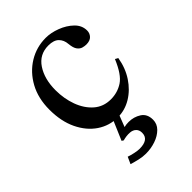

<svg xmlns="http://www.w3.org/2000/svg" viewBox="-202 -546 850 850"><g transform="rotate(-45 222.5 -121.5)"><path d="M411.1 -169.9Q402.3 -116.2 374.8 -74.5Q347.2 -32.7 307.9 -9Q268.6 14.6 224.1 14.6Q171.4 14.6 128.2 -14.6Q85 -43.9 59.3 -97.4Q33.7 -150.9 33.7 -223.6Q33.7 -294.4 62.7 -347.7Q91.8 -400.9 140.4 -430.7Q189 -460.4 247.1 -460.4Q279.3 -460.4 314.7 -447Q350.1 -433.6 375 -409.7Q399.9 -385.7 399.9 -353.5Q399.9 -336.4 388.4 -324.2Q377 -312 353.5 -312Q343.8 -312 332 -315.2Q320.3 -318.4 311 -330.6Q301.8 -342.8 299.3 -369.6Q297.4 -396 281.2 -412.1Q265.1 -428.2 231.4 -428.2Q175.3 -428.2 144.5 -381.8Q113.8 -335.4 113.8 -265.6Q113.8 -212.9 130.6 -166.7Q147.5 -120.6 179.9 -92Q212.4 -63.5 258.8 -63.5Q300.8 -63.5 334.7 -85.7Q368.7 -107.9 397.5 -177.2ZM327.1 131.8Q327.1 158.2 308.1 177.2Q289.1 196.3 259.8 206.3Q230.5 216.3 198.7 216.3Q178.2 216.3 157.2 211.4Q136.2 206.5 117.2 200.7L131.8 168.5Q145 173.3 163.3 177.2Q181.6 181.2 193.8 181.2Q252 181.2 252 138.7Q252 121.6 241.9 111.6Q231.9 101.6 215.3 100.1Q203.6 99.1 192.1 100.6Q180.7 102.1 170.4 105L162.1 99.6L210 -12.2H245.1L214.8 65.9Q227.1 62.5 243.7 62.5Q275.4 62.5 301.3 79.1Q327.1 95.7 327.1 131.8Z"/></g></svg>

Font: Awami Nastaliq
Style: Regular
Weight: 400
Designer: Peter Martin, SIL International
Foundry: SIL International
Version: Version 3.100